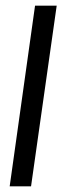

<svg xmlns="http://www.w3.org/2000/svg" viewBox="-20 -654 219 674"><path d="M14 0 103 -634H179L89 0Z"/></svg>

Font: Alumni Sans Medium
Style: Italic
Weight: 500
Italic angle: -8°
Designer: Robert E. Leuschke
Foundry: Robert E. Leuschke
Version: Version 1.016